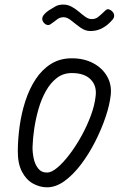

<svg xmlns="http://www.w3.org/2000/svg" viewBox="-20 -790 538 820"><path d="M181 10Q150 10 121 -6Q92 -22 73.8 -56.8Q55.5 -91.5 56 -147Q56.5 -198.5 64.2 -253.5Q72 -308.5 88.8 -359.8Q105.5 -411 132.5 -452Q159.5 -493 197.8 -517Q236 -541 286.5 -541Q339 -541 378 -520.2Q417 -499.5 437.2 -464.2Q457.5 -429 453 -384.5Q448.5 -342.5 431 -290.5Q413.5 -238.5 386.8 -185.8Q360 -133 326.5 -88.5Q293 -44 255.8 -17Q218.5 10 181 10ZM181 -53Q200 -53 225.2 -74.2Q250.5 -95.5 277.2 -130.8Q304 -166 327.8 -209Q351.5 -252 368 -296.5Q384.5 -341 388.5 -380Q394 -423.5 367.2 -450.8Q340.5 -478 286.5 -478Q250 -478 222.8 -457Q195.5 -436 176 -401.2Q156.5 -366.5 144.5 -324.5Q132.5 -282.5 126.2 -240.2Q120 -198 119 -162.5Q118.5 -139.5 123.8 -114Q129 -88.5 142.8 -70.8Q156.5 -53 181 -53ZM365.5 -657.5Q344 -657.5 323.5 -672.2Q303 -687 285 -701.8Q267 -716.5 252 -716.5Q235.5 -716.5 224 -707.2Q212.5 -698 195 -686Q188 -681.5 180 -684Q172 -686.5 166.5 -693.5Q161 -700.5 160.5 -708.5Q160 -718 168.2 -728Q176.5 -738 189 -746Q203.5 -755 217 -762.8Q230.5 -770.5 250 -770.5Q269.5 -770.5 286.2 -761.2Q303 -752 317.5 -739.5Q332 -727 345.2 -717.8Q358.5 -708.5 371 -708.5Q387 -708.5 397.5 -716.2Q408 -724 431.5 -746.5Q438 -752.5 446.2 -749.8Q454.5 -747 461 -739.5Q467.5 -732 467.5 -724.5Q468.5 -715 460.2 -705.5Q452 -696 440 -685.5Q427.5 -674.5 408.8 -666Q390 -657.5 365.5 -657.5Z"/></svg>

Font: Edu NSW ACT Hand
Style: Regular
Weight: 400
Designer: Tina and Corey Anderson, Eben Sorkin, Mirko Velimirovic
Foundry: Sorkin Type Co.
Version: Version 2.000